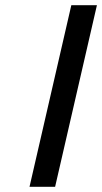

<svg xmlns="http://www.w3.org/2000/svg" viewBox="-20 -715 391 735"><path d="M93 0 253 -695H351L191 0Z"/></svg>

Font: Coval
Style: Book Italic
Weight: 350
Foundry: Context Ltd
Version: Version 001.000